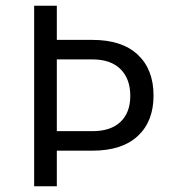

<svg xmlns="http://www.w3.org/2000/svg" viewBox="-20 -649 594 669"><path d="M99 0V-629H178V-510H302Q405 -510 460 -458.5Q515 -407 515 -316Q515 -226 460 -175Q405 -124 302 -124H178V0ZM178 -192H302Q366 -192 400 -224.5Q434 -257 434 -315Q434 -374 400 -408Q366 -442 302 -442H178Z"/></svg>

Font: Karmilla
Style: Regular
Weight: 400
Designer: Jonathan Pinhorn
Version: Version 1.000